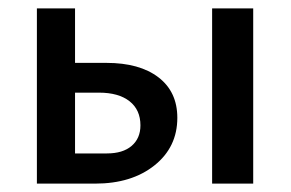

<svg xmlns="http://www.w3.org/2000/svg" viewBox="-20 -438 693 458"><path d="M234 -288Q313 -288 358 -253.5Q403 -219 403 -157Q403 -87 348.5 -43.5Q294 0 207 0H68V-418H159V-288ZM486 -418H584V0H486ZM235 -72Q273 -72 294 -90Q315 -108 315 -139Q315 -176 289 -196.5Q263 -217 216 -217H159V-72Z"/></svg>

Font: EauTest Semibold
Style: Regular
Weight: 600
Designer: Christian Thalmann (Catharsis Fonts)
Version: Version 0.001;PS 000.001;hotconv 1.0.88;makeotf.lib2.5.64775